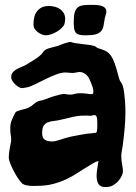

<svg xmlns="http://www.w3.org/2000/svg" viewBox="-20 -718 557 787"><path d="M492.2 -305.2Q493.2 -293.9 493.7 -282.5Q494.1 -271 494.1 -258.8Q494.1 -224.1 490.7 -188.7Q487.3 -153.3 482.9 -120.1Q481.4 -109.4 479.2 -98.4Q477.1 -87.4 477.1 -79.1Q477.1 -61 480.5 -44.2Q483.9 -27.3 483.9 -13.2Q483.9 -10.3 480 0Q476.1 10.3 467.5 21Q459 31.7 445.6 40.3Q432.1 48.8 413.1 48.8Q391.1 48.8 383.5 36.1Q376 23.4 376 3.9Q376 -9.8 378.4 -25.6Q380.9 -41.5 383.8 -58.1Q372.6 -55.7 361.6 -48.8Q350.6 -42 340.8 -36.1Q319.3 -23.4 298.1 -9.3Q276.9 4.9 252 16.6Q227.1 28.3 197.5 36.1Q168 43.9 129.9 43.9Q128.9 43.9 122.3 44.2Q115.7 44.4 106.9 43.9Q98.1 43.5 88.6 41.5Q79.1 39.6 71.8 35.2Q61 24.4 51 8.5Q41 -7.3 33.4 -22.7Q25.9 -38.1 21.5 -49.8Q17.1 -61.5 17.1 -64Q16.1 -66.4 16.1 -68.6Q16.1 -70.8 16.1 -73.2Q16.1 -83.5 17.6 -94.5Q19 -105.5 21 -115.5Q22.9 -125.5 24.4 -132.6Q25.9 -139.6 25.9 -142.1Q25.9 -154.3 23.9 -165.8Q22 -177.2 22 -190.9Q22 -197.3 22.7 -204.3Q23.4 -211.4 25.9 -219.2Q25.9 -219.7 28.3 -225.6Q30.8 -231.4 33.9 -238.3Q37.1 -245.1 40.3 -251.5Q43.5 -257.8 44.9 -258.8Q48.3 -261.7 54.2 -263.7Q60.1 -265.6 67.4 -267.6Q74.7 -269.5 82.3 -271.5Q89.8 -273.4 97.2 -276.9Q108.4 -282.2 117.4 -290.5Q126.5 -298.8 133.8 -301.8Q138.7 -304.2 147.2 -305.7Q155.8 -307.1 165 -311Q171.4 -313 180.7 -316.7Q189.9 -320.3 200.4 -323.5Q210.9 -326.7 221.7 -329.3Q232.4 -332 242.2 -333Q246.6 -333 253.2 -331.5Q259.8 -330.1 269 -330.1Q275.9 -330.1 285.6 -333Q295.4 -335.9 309.1 -335.9Q322.8 -335.9 335.4 -334Q348.1 -332 355 -332Q360.4 -332 361.6 -335.2Q362.8 -338.4 362.8 -342.8Q362.8 -350.1 359.9 -359.9Q356.9 -369.6 353 -378.9Q349.1 -388.2 345.7 -395Q342.3 -401.9 340.8 -403.8Q333.5 -413.1 324.5 -418Q315.4 -422.9 308.1 -422.9Q300.3 -422.9 292.7 -420.9Q285.2 -418.9 275.9 -418.9Q269 -418.9 262 -419.9Q254.9 -420.9 248 -420.9Q231.4 -420.9 209.7 -412.6Q188 -404.3 166.3 -393.6Q144.5 -382.8 125.2 -373.3Q106 -363.8 94.2 -360.8Q87.9 -359.4 81.1 -358.2Q74.2 -356.9 67.9 -356.9Q64 -356.9 56.9 -361.1Q49.8 -365.2 43 -371.6Q36.1 -377.9 31 -386Q25.9 -394 25.9 -401.9Q25.9 -413.6 32.2 -421.1Q38.6 -428.7 47.9 -434.1Q57.1 -439.5 68.1 -443.6Q79.1 -447.8 87.9 -453.1Q99.1 -460 114.3 -469.2Q129.4 -478.5 140.1 -486.8Q151.4 -496.1 156.2 -503.7Q161.1 -511.2 168 -515.1Q174.8 -519 189.5 -522.5Q204.1 -525.9 216.8 -529.8Q220.7 -531.2 227.8 -534.2Q234.9 -537.1 242.4 -539.6Q250 -542 257.1 -543.9Q264.2 -545.9 268.1 -545.9H270Q279.3 -542.5 291 -540.8Q302.7 -539.1 315.7 -537.6Q328.6 -536.1 341.6 -534.4Q354.5 -532.7 366.2 -529.8Q370.1 -528.8 373.5 -525.6Q377 -522.5 380.9 -521Q398.9 -515.6 411.1 -510Q423.3 -504.4 432.6 -492.4Q441.9 -480.5 450 -458.3Q458 -436 467.8 -397.9Q469.7 -389.2 475.1 -381.8Q480.5 -374.5 482.9 -367.2Q486.8 -355 489 -337.6Q491.2 -320.3 492.2 -305.2ZM375 -174.8Q377.4 -177.2 378.2 -185.8Q378.9 -194.3 378.9 -205.1Q378.9 -217.8 378.4 -225.8Q377.9 -233.9 376.5 -238.3Q375 -242.7 372.6 -244.4Q370.1 -246.1 366.2 -246.1Q363.3 -246.1 361.1 -245.6Q358.9 -245.1 356.9 -244.6Q355 -243.7 353 -243.2Q345.2 -244.1 338.6 -244.1Q332 -244.1 325.2 -244.1Q311.5 -244.1 300 -242.7Q288.6 -241.2 277.6 -238.8Q266.6 -236.3 255.9 -233.4Q245.1 -230.5 232.9 -228Q215.3 -223.6 200.7 -222.2Q186 -220.7 175.3 -216.3Q164.6 -211.9 158.7 -202.4Q152.8 -192.9 152.8 -172.9Q152.8 -152.3 163.6 -145.3Q174.3 -138.2 194.8 -138.2Q201.2 -138.2 209.5 -140.4Q217.8 -142.6 227.3 -145.5Q236.8 -148.4 246.8 -151.6Q256.8 -154.8 267.1 -157.2Q274.4 -158.7 283 -160.4Q291.5 -162.1 300 -163.6Q308.6 -165 316.2 -166.5Q323.7 -168 329.1 -168.9Q332.5 -169.4 339.8 -170.2Q347.2 -170.9 354.5 -171.6Q361.8 -172.4 367.9 -173.1Q374 -173.8 375 -174.8ZM415 -678.2Q415 -676.8 415.5 -675.3Q416 -673.8 416 -671.4Q416 -664.6 413.3 -656.7Q410.6 -648.9 409.2 -641.6Q406.7 -624 404.1 -611.1Q401.4 -598.1 393.8 -589.6Q386.2 -581.1 371.6 -577.1Q356.9 -573.2 330.1 -573.2Q314 -573.2 304.4 -575.9Q294.9 -578.6 290 -585Q285.2 -591.3 283.7 -601.6Q282.2 -611.8 282.2 -627.4Q282.2 -653.3 286.4 -667.5Q290.5 -681.6 299.8 -688.5Q309.1 -695.3 324.5 -696.8Q339.8 -698.2 362.3 -698.2Q381.8 -698.2 396.2 -693.8Q410.6 -689.5 415 -678.2ZM244.1 -619.1Q241.7 -612.3 233.9 -604.2Q226.1 -596.2 215.1 -589.4Q204.1 -582.5 191.2 -577.9Q178.2 -573.2 166 -573.2Q163.6 -573.2 155.8 -575.4Q147.9 -577.6 139.4 -583Q130.9 -588.4 124 -596.9Q117.2 -605.5 117.2 -618.2Q117.2 -633.3 120.4 -647Q123.5 -660.6 131.1 -670.9Q138.7 -681.2 150.6 -687.3Q162.6 -693.4 180.2 -693.4Q192.9 -693.4 205.1 -690.2Q217.3 -687 226.6 -680.4Q235.8 -673.8 241.5 -663.8Q247.1 -653.8 247.1 -640.1Q247.1 -631.3 244.1 -619.1Z"/></svg>

Font: Freckle Face
Style: Regular
Weight: 400
Designer: Astigmatic (AOETI)
Foundry: Astigmatic (AOETI)
Version: Version 1.000